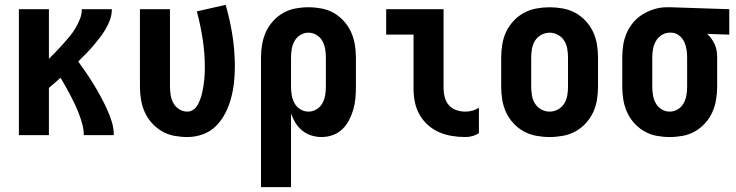

<svg xmlns="http://www.w3.org/2000/svg" viewBox="-20 -558 3040 793"><path d="M58 0V-520H182V-315Q197 -330 211.5 -345Q226 -360 240 -375.5Q254 -391 267.5 -407.5Q281 -424 291.5 -441.5Q302 -459 310 -479Q318 -499 318 -520H442Q442 -498 434.5 -477Q427 -456 416 -437.5Q405 -419 391.5 -401.5Q378 -384 364 -367.5Q350 -351 334.5 -335.5Q319 -320 303 -304Q320 -281 336 -257.5Q352 -234 367 -209.5Q382 -185 395.5 -160Q409 -135 421 -109Q433 -83 441.5 -56Q450 -29 450 0H326Q326 -22 320.5 -43Q315 -64 307.5 -84Q300 -104 291 -123.5Q282 -143 272 -162Q262 -181 251.5 -200Q241 -219 230 -237Q218 -226 206 -215.5Q194 -205 182 -195V0Z M754 8Q727 8 700 3Q673 -2 649.5 -15.5Q626 -29 607.5 -49.5Q589 -70 578 -94.5Q567 -119 562.5 -146Q558 -173 558 -200V-520H682V-200Q682 -182 685 -164.5Q688 -147 696.5 -131.5Q705 -116 720.5 -106.5Q736 -97 754 -97Q767 -97 778.5 -105Q790 -113 796.5 -125Q803 -137 807.5 -149.5Q812 -162 815 -175Q818 -188 820 -201Q822 -214 823.5 -227.5Q825 -241 825.5 -254.5Q826 -268 826 -281Q826 -339 817 -397Q808 -455 793 -511L912 -538Q930 -476 940 -412Q950 -348 950 -283Q950 -250 946.5 -217.5Q943 -185 934.5 -153Q926 -121 911 -91.5Q896 -62 873 -38.5Q850 -15 818.5 -3.5Q787 8 754 8Z M1182 215H1058V-320Q1058 -347 1062.5 -374Q1067 -401 1078 -425.5Q1089 -450 1107.5 -470.5Q1126 -491 1149.5 -504.5Q1173 -518 1200 -523Q1227 -528 1254 -528Q1281 -528 1308 -523Q1335 -518 1358.5 -504.5Q1382 -491 1400.5 -470.5Q1419 -450 1430 -425.5Q1441 -401 1445.5 -374Q1450 -347 1450 -320V-200Q1450 -176 1448 -152.5Q1446 -129 1439.5 -106.5Q1433 -84 1422 -62.5Q1411 -41 1394 -24.5Q1377 -8 1354.5 0Q1332 8 1308 8Q1287 8 1266 1.5Q1245 -5 1228.5 -18.5Q1212 -32 1200.5 -50.5Q1189 -69 1182 -89ZM1254 -97Q1272 -97 1287.5 -106.5Q1303 -116 1311.5 -131.5Q1320 -147 1323 -164.5Q1326 -182 1326 -200V-320Q1326 -338 1323 -355.5Q1320 -373 1311.5 -388.5Q1303 -404 1287.5 -413.5Q1272 -423 1254 -423Q1236 -423 1220.5 -413.5Q1205 -404 1196.5 -388.5Q1188 -373 1185 -355.5Q1182 -338 1182 -320V-200Q1182 -182 1185 -164.5Q1188 -147 1196.5 -131.5Q1205 -116 1220.5 -106.5Q1236 -97 1254 -97Z M1902 8Q1874 8 1846.5 3.5Q1819 -1 1793.5 -12Q1768 -23 1747 -42Q1726 -61 1712.5 -85Q1699 -109 1693.5 -136.5Q1688 -164 1688 -192V-415H1575V-520H1812V-192Q1812 -174 1817 -155.5Q1822 -137 1834.5 -123Q1847 -109 1865 -103Q1883 -97 1902 -97Q1917 -97 1931.5 -101Q1946 -105 1958 -113V-8Q1946 0 1931.5 4Q1917 8 1902 8Z M2250 8Q2223 8 2195.5 3Q2168 -2 2144 -15Q2120 -28 2101 -48.5Q2082 -69 2070.5 -93.5Q2059 -118 2054.5 -145.5Q2050 -173 2050 -200V-320Q2050 -347 2054.5 -374.5Q2059 -402 2070.5 -426.5Q2082 -451 2101 -471.5Q2120 -492 2144 -505Q2168 -518 2195.5 -523Q2223 -528 2250 -528Q2277 -528 2304.5 -523Q2332 -518 2356 -505Q2380 -492 2399 -471.5Q2418 -451 2429.5 -426.5Q2441 -402 2445.5 -374.5Q2450 -347 2450 -320V-200Q2450 -173 2445.5 -145.5Q2441 -118 2429.5 -93.5Q2418 -69 2399 -48.5Q2380 -28 2356 -15Q2332 -2 2304.5 3Q2277 8 2250 8ZM2250 -97Q2268 -97 2284.5 -106Q2301 -115 2310.5 -130.5Q2320 -146 2323 -164Q2326 -182 2326 -200V-320Q2326 -338 2323 -356Q2320 -374 2310.5 -389.5Q2301 -405 2284.5 -414Q2268 -423 2250 -423Q2232 -423 2215.5 -414Q2199 -405 2189.5 -389.5Q2180 -374 2177 -356Q2174 -338 2174 -320V-200Q2174 -182 2177 -164Q2180 -146 2189.5 -130.5Q2199 -115 2215.5 -106Q2232 -97 2250 -97Z M2746 8Q2719 8 2692 3Q2665 -2 2641.5 -15.5Q2618 -29 2599.5 -49.5Q2581 -70 2570 -94.5Q2559 -119 2554.5 -146Q2550 -173 2550 -200V-320Q2550 -346 2554 -372Q2558 -398 2568.5 -422Q2579 -446 2596 -466Q2613 -486 2635.5 -499.5Q2658 -513 2683 -520.5Q2708 -528 2734 -528H2750L2992 -520V-415L2901 -418Q2911 -409 2919 -397.5Q2927 -386 2932.5 -373.5Q2938 -361 2940 -347.5Q2942 -334 2942 -320V-200Q2942 -173 2937.5 -146Q2933 -119 2922 -94.5Q2911 -70 2892.5 -49.5Q2874 -29 2850.5 -15.5Q2827 -2 2800 3Q2773 8 2746 8ZM2746 -97Q2764 -97 2779.5 -106.5Q2795 -116 2803.5 -131.5Q2812 -147 2815 -164.5Q2818 -182 2818 -200V-320Q2818 -337 2815.5 -353.5Q2813 -370 2806 -385Q2799 -400 2785.5 -411Q2772 -422 2755 -423H2745Q2728 -423 2712.5 -413Q2697 -403 2688.5 -387.5Q2680 -372 2677 -355Q2674 -338 2674 -320V-200Q2674 -182 2677 -164.5Q2680 -147 2688.5 -131.5Q2697 -116 2712.5 -106.5Q2728 -97 2746 -97Z"/></svg>

Font: Iosevka Term Curly Extrabold
Style: Regular
Weight: 800
Designer: Belleve Invis
Foundry: Belleve Invis
Version: Version 32.3.0